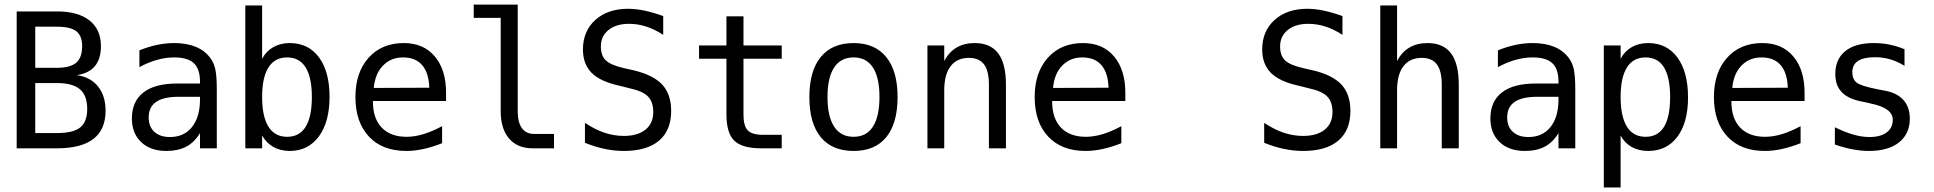

<svg xmlns="http://www.w3.org/2000/svg" viewBox="-20 -655 8540 848"><path d="M135.7 -288.1V-67.4H232.4Q303.7 -67.4 334.5 -92.3Q365.2 -117.2 365.2 -173.8Q365.2 -233.4 333 -260.7Q300.8 -288.1 232.4 -288.1ZM135.7 -537.1V-355.5H231.4Q290 -355.5 316.4 -377.9Q342.8 -400.4 342.8 -451.2Q342.8 -497.1 316.9 -517.1Q291 -537.1 231.4 -537.1ZM53.7 -604.5H232.4Q325.2 -604.5 375.5 -564.5Q425.8 -524.4 425.8 -451.2Q425.8 -395.5 399.4 -363.3Q373 -331.1 319.3 -323.2Q379.9 -314.5 413.1 -272.9Q446.3 -231.4 446.3 -166Q446.3 -83 392.6 -41.5Q338.9 0 232.4 0H53.7Z M768.6 -227.5Q703.1 -227.5 669.9 -205.1Q636.7 -182.6 636.7 -136.7Q636.7 -95.7 661.6 -72.8Q686.5 -49.8 730.5 -49.8Q792 -49.8 827.1 -92.8Q862.3 -135.7 863.3 -211.9V-227.5ZM937.5 -258.8V0H863.3V-67.4Q838.9 -26.4 802.7 -7.3Q766.6 11.7 714.8 11.7Q644.5 11.7 603.5 -27.3Q562.5 -66.4 562.5 -131.8Q562.5 -207 613.3 -246.6Q664.1 -286.1 762.7 -286.1H863.3V-297.9Q862.3 -352.5 835 -377Q807.6 -401.4 749 -401.4Q710.9 -401.4 671.9 -390.1Q632.8 -378.9 595.7 -358.4V-432.6Q636.7 -449.2 674.8 -457Q712.9 -464.8 749 -464.8Q804.7 -464.8 844.7 -448.2Q884.8 -431.6 909.2 -398.4Q924.8 -377.9 931.2 -348.1Q937.5 -318.4 937.5 -258.8Z M1357.4 -226.6Q1357.4 -312.5 1330.1 -356.9Q1302.7 -401.4 1248 -401.4Q1193.4 -401.4 1165.5 -356.9Q1137.7 -312.5 1137.7 -226.6Q1137.7 -140.6 1165.5 -95.7Q1193.4 -50.8 1248 -50.8Q1302.7 -50.8 1330.1 -95.2Q1357.4 -139.6 1357.4 -226.6ZM1137.7 -395.5Q1155.3 -428.7 1187 -446.8Q1218.8 -464.8 1259.8 -464.8Q1341.8 -464.8 1388.7 -401.9Q1435.5 -338.9 1435.5 -227.5Q1435.5 -116.2 1388.2 -52.2Q1340.8 11.7 1259.8 11.7Q1218.8 11.7 1187.5 -5.9Q1156.2 -23.4 1137.7 -56.6V0H1063.5V-630.9H1137.7Z M1950.2 -245.1V-209H1627V-207Q1627 -131.8 1666 -91.3Q1705.1 -50.8 1775.4 -50.8Q1811.5 -50.8 1850.1 -62.5Q1888.7 -74.2 1932.6 -97.7V-22.5Q1890.6 -5.9 1851.1 2.9Q1811.5 11.7 1774.4 11.7Q1668.9 11.7 1609.4 -51.8Q1549.8 -115.2 1549.8 -226.6Q1549.8 -335 1607.9 -399.9Q1666 -464.8 1763.7 -464.8Q1850.6 -464.8 1900.4 -405.8Q1950.2 -346.7 1950.2 -245.1ZM1876 -267.6Q1874 -333 1844.7 -367.2Q1815.4 -401.4 1759.8 -401.4Q1707 -401.4 1671.9 -365.7Q1636.7 -330.1 1630.9 -266.6Z M2266.6 -164.1Q2266.6 -114.3 2285.2 -88.9Q2303.7 -63.5 2338.9 -63.5H2426.8V0H2332Q2265.6 0 2228.5 -43Q2191.4 -85.9 2191.4 -164.1V-576.2H2072.3V-634.8H2266.6Z M2909.2 -584V-501Q2872.1 -525.4 2834.5 -537.6Q2796.9 -549.8 2758.8 -549.8Q2701.2 -549.8 2667.5 -522.5Q2633.8 -495.1 2633.8 -450.2Q2633.8 -409.2 2655.8 -388.2Q2677.7 -367.2 2738.3 -353.5L2781.2 -343.8Q2866.2 -323.2 2905.3 -280.8Q2944.3 -238.3 2944.3 -165Q2944.3 -79.1 2890.6 -33.7Q2836.9 11.7 2735.4 11.7Q2692.4 11.7 2649.4 2.4Q2606.4 -6.8 2563.5 -24.4V-112.3Q2609.4 -82 2650.9 -68.4Q2692.4 -54.7 2735.4 -54.7Q2796.9 -54.7 2831.1 -82.5Q2865.2 -110.4 2865.2 -160.2Q2865.2 -205.1 2841.8 -229Q2818.4 -252.9 2758.8 -265.6L2715.8 -276.4Q2630.9 -294.9 2592.8 -333.5Q2554.7 -372.1 2554.7 -436.5Q2554.7 -517.6 2609.4 -566.9Q2664.1 -616.2 2753.9 -616.2Q2789.1 -616.2 2827.6 -607.9Q2866.2 -599.6 2909.2 -584Z M3263.7 -583V-454.1H3432.6V-395.5H3263.7V-149.4Q3263.7 -98.6 3282.7 -79.1Q3301.8 -59.6 3348.6 -59.6H3432.6V0H3340.8Q3257.8 0 3223.1 -33.7Q3188.5 -67.4 3188.5 -149.4V-395.5H3067.4V-454.1H3188.5V-583Z M3750 -401.4Q3693.4 -401.4 3664.1 -356.9Q3634.8 -312.5 3634.8 -226.6Q3634.8 -140.6 3664.1 -95.7Q3693.4 -50.8 3750 -50.8Q3806.6 -50.8 3835.4 -95.7Q3864.3 -140.6 3864.3 -226.6Q3864.3 -312.5 3835.4 -356.9Q3806.6 -401.4 3750 -401.4ZM3750 -464.8Q3843.8 -464.8 3894 -403.3Q3944.3 -341.8 3944.3 -226.6Q3944.3 -110.4 3894.5 -49.3Q3844.7 11.7 3750 11.7Q3655.3 11.7 3605 -49.3Q3554.7 -110.4 3554.7 -226.6Q3554.7 -341.8 3605 -403.3Q3655.3 -464.8 3750 -464.8Z M4422.9 -281.2V0H4347.7V-281.2Q4347.7 -341.8 4326.2 -370.6Q4304.7 -399.4 4258.8 -399.4Q4207 -399.4 4178.7 -362.8Q4150.4 -326.2 4150.4 -255.9V0H4076.2V-454.1H4150.4V-385.7Q4170.9 -424.8 4204.6 -444.8Q4238.3 -464.8 4285.2 -464.8Q4354.5 -464.8 4388.7 -419.4Q4422.9 -374 4422.9 -281.2Z M4950.2 -245.1V-209H4627V-207Q4627 -131.8 4666 -91.3Q4705.1 -50.8 4775.4 -50.8Q4811.5 -50.8 4850.1 -62.5Q4888.7 -74.2 4932.6 -97.7V-22.5Q4890.6 -5.9 4851.1 2.9Q4811.5 11.7 4774.4 11.7Q4668.9 11.7 4609.4 -51.8Q4549.8 -115.2 4549.8 -226.6Q4549.8 -335 4607.9 -399.9Q4666 -464.8 4763.7 -464.8Q4850.6 -464.8 4900.4 -405.8Q4950.2 -346.7 4950.2 -245.1ZM4876 -267.6Q4874 -333 4844.7 -367.2Q4815.4 -401.4 4759.8 -401.4Q4707 -401.4 4671.9 -365.7Q4636.7 -330.1 4630.9 -266.6Z M5909.2 -584V-501Q5872.1 -525.4 5834.5 -537.6Q5796.9 -549.8 5758.8 -549.8Q5701.2 -549.8 5667.5 -522.5Q5633.8 -495.1 5633.8 -450.2Q5633.8 -409.2 5655.8 -388.2Q5677.7 -367.2 5738.3 -353.5L5781.2 -343.8Q5866.2 -323.2 5905.3 -280.8Q5944.3 -238.3 5944.3 -165Q5944.3 -79.1 5890.6 -33.7Q5836.9 11.7 5735.4 11.7Q5692.4 11.7 5649.4 2.4Q5606.4 -6.8 5563.5 -24.4V-112.3Q5609.4 -82 5650.9 -68.4Q5692.4 -54.7 5735.4 -54.7Q5796.9 -54.7 5831.1 -82.5Q5865.2 -110.4 5865.2 -160.2Q5865.2 -205.1 5841.8 -229Q5818.4 -252.9 5758.8 -265.6L5715.8 -276.4Q5630.9 -294.9 5592.8 -333.5Q5554.7 -372.1 5554.7 -436.5Q5554.7 -517.6 5609.4 -566.9Q5664.1 -616.2 5753.9 -616.2Q5789.1 -616.2 5827.6 -607.9Q5866.2 -599.6 5909.2 -584Z M6422.9 -281.2V0H6347.7V-281.2Q6347.7 -341.8 6326.2 -370.6Q6304.7 -399.4 6258.8 -399.4Q6207 -399.4 6178.7 -362.8Q6150.4 -326.2 6150.4 -255.9V0H6076.2V-630.9H6150.4V-385.7Q6170.9 -424.8 6204.6 -444.8Q6238.3 -464.8 6285.2 -464.8Q6354.5 -464.8 6388.7 -419.4Q6422.9 -374 6422.9 -281.2Z M6768.6 -227.5Q6703.1 -227.5 6669.9 -205.1Q6636.7 -182.6 6636.7 -136.7Q6636.7 -95.7 6661.6 -72.8Q6686.5 -49.8 6730.5 -49.8Q6792 -49.8 6827.1 -92.8Q6862.3 -135.7 6863.3 -211.9V-227.5ZM6937.5 -258.8V0H6863.3V-67.4Q6838.9 -26.4 6802.7 -7.3Q6766.6 11.7 6714.8 11.7Q6644.5 11.7 6603.5 -27.3Q6562.5 -66.4 6562.5 -131.8Q6562.5 -207 6613.3 -246.6Q6664.1 -286.1 6762.7 -286.1H6863.3V-297.9Q6862.3 -352.5 6835 -377Q6807.6 -401.4 6749 -401.4Q6710.9 -401.4 6671.9 -390.1Q6632.8 -378.9 6595.7 -358.4V-432.6Q6636.7 -449.2 6674.8 -457Q6712.9 -464.8 6749 -464.8Q6804.7 -464.8 6844.7 -448.2Q6884.8 -431.6 6909.2 -398.4Q6924.8 -377.9 6931.2 -348.1Q6937.5 -318.4 6937.5 -258.8Z M7137.7 -56.6V172.9H7063.5V-454.1H7137.7V-395.5Q7156.2 -429.7 7187.5 -447.3Q7218.8 -464.8 7259.8 -464.8Q7341.8 -464.8 7388.7 -400.9Q7435.5 -336.9 7435.5 -224.6Q7435.5 -114.3 7388.7 -51.3Q7341.8 11.7 7259.8 11.7Q7217.8 11.7 7186.5 -5.9Q7155.3 -23.4 7137.7 -56.6ZM7356.4 -226.6Q7356.4 -312.5 7329.6 -356.9Q7302.7 -401.4 7248 -401.4Q7193.4 -401.4 7165.5 -356.9Q7137.7 -312.5 7137.7 -226.6Q7137.7 -140.6 7165.5 -95.7Q7193.4 -50.8 7248 -50.8Q7302.7 -50.8 7329.6 -95.2Q7356.4 -139.6 7356.4 -226.6Z M7950.2 -245.1V-209H7627V-207Q7627 -131.8 7666 -91.3Q7705.1 -50.8 7775.4 -50.8Q7811.5 -50.8 7850.1 -62.5Q7888.7 -74.2 7932.6 -97.7V-22.5Q7890.6 -5.9 7851.1 2.9Q7811.5 11.7 7774.4 11.7Q7668.9 11.7 7609.4 -51.8Q7549.8 -115.2 7549.8 -226.6Q7549.8 -335 7607.9 -399.9Q7666 -464.8 7763.7 -464.8Q7850.6 -464.8 7900.4 -405.8Q7950.2 -346.7 7950.2 -245.1ZM7876 -267.6Q7874 -333 7844.7 -367.2Q7815.4 -401.4 7759.8 -401.4Q7707 -401.4 7671.9 -365.7Q7636.7 -330.1 7630.9 -266.6Z M8391.6 -437.5V-364.3Q8360.4 -383.8 8328.1 -393.1Q8295.9 -402.3 8261.7 -402.3Q8210.9 -402.3 8186 -385.7Q8161.1 -369.1 8161.1 -335.9Q8161.1 -305.7 8179.7 -290.5Q8198.2 -275.4 8272.5 -260.7L8302.7 -254.9Q8358.4 -245.1 8386.7 -213.4Q8415 -181.6 8415 -130.9Q8415 -64.5 8367.7 -26.4Q8320.3 11.7 8234.4 11.7Q8200.2 11.7 8163.6 4.9Q8127 -2 8084 -16.6V-92.8Q8126 -72.3 8164.1 -61Q8202.1 -49.8 8236.3 -49.8Q8286.1 -49.8 8313 -70.3Q8339.8 -90.8 8339.8 -126Q8339.8 -178.7 8240.2 -198.2L8237.3 -199.2L8210 -205.1Q8144.5 -216.8 8115.2 -247.1Q8085.9 -277.3 8085.9 -328.1Q8085.9 -393.6 8129.9 -429.2Q8173.8 -464.8 8255.9 -464.8Q8292 -464.8 8325.7 -458Q8359.4 -451.2 8391.6 -437.5Z"/></svg>

Font: BabelStone Shapes
Style: Regular
Weight: 400
Designer: Andrew West
Foundry: BabelStone
Version: Version 15.0.0 September 13, 2022